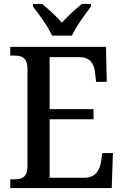

<svg xmlns="http://www.w3.org/2000/svg" viewBox="-20 -951 627 971"><path d="M243 -771H344C364 -816 411 -880 440 -918V-931H394C362 -905 321 -868 293 -836C266 -868 225 -905 193 -931H147V-918C176 -880 224 -816 243 -771ZM32 0H545L551 -177H497L491 -133C484 -89 462 -52 406 -52H231V-348H453V-399H231V-662H382C437 -662 457 -626 461 -581L466 -537H520L516 -714H32V-670H51C89 -670 119 -661 119 -601V-108C119 -55 90 -44 52 -44H32Z"/></svg>

Font: Noto Serif SemiCondensed Medium
Style: Regular
Weight: 500
Width: 4
Designer: Monotype Design Team
Foundry: Monotype Imaging Inc.
Version: Version 2.014